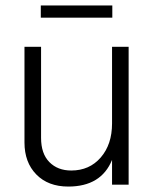

<svg xmlns="http://www.w3.org/2000/svg" viewBox="-20 -679 569 706"><path d="M453 0H392V-91Q352 7 231 7Q157 7 113.5 -37.5Q70 -82 70 -155V-507H131V-172Q131 -114 161.5 -83Q192 -52 242 -52Q309 -52 350.5 -100Q392 -148 392 -225V-507H453ZM393 -614H130V-659H393Z"/></svg>

Font: Hind Guntur Light
Style: Regular
Weight: 300
Designer: Manushi Parikh, Hitesh Malaviya
Foundry: Indian Type Foundry
Version: Version 1.002;PS 1.0;hotconv 1.0.86;makeotf.lib2.5.63406; tt